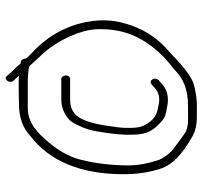

<svg xmlns="http://www.w3.org/2000/svg" viewBox="-38 -698 690 653"><g transform="rotate(-90 306.5 -372.0)"><path d="M407.2 -617C414.7 -609 424.8 -597.8 437.7 -583.4C452.3 -568.9 466.8 -551.8 479.7 -531.9C503.9 -494.7 536.6 -430.9 533.1 -369C533.1 -271.7 484.1 -190.3 397.6 -125C365.1 -92.9 331 -77 268.8 -77H222.7C203.1 -77 187.1 -81.7 174.7 -91C162.2 -100.3 146.4 -111.4 129.2 -124.3C112.1 -137.2 98.6 -154.1 89 -175C76.3 -213 70 -247.7 70 -279C70 -336.3 76.4 -390.6 89.3 -442.1C99.7 -483.8 123.6 -524.8 160.8 -565C193.5 -603 227.7 -622 263.2 -622H324.8C355.3 -622 382.1 -622.7 407.2 -617ZM422.4 -646H416.8C411.5 -652.7 405.9 -659 400 -665L382.4 -683L374.4 -693C362.6 -706.4 346.7 -683.3 358.4 -670L367.2 -661C369.3 -658.3 372 -655.3 375.2 -652C353.2 -654.5 305.4 -652 278.8 -652C233.9 -652 196.9 -639.1 169.6 -613C84 -547 40 -441.4 40 -296.1C40 -247.7 47 -203.7 61 -164C74.3 -129.7 107 -97.7 159 -68C178.8 -54 203.6 -47 233.6 -47H277.1C293.8 -47 315.1 -50 340.9 -56C366.8 -62 402.9 -88.6 450.8 -135.9C495.5 -172.2 527 -216.3 545.3 -268.1C563.4 -319.3 568.9 -363.9 557.6 -423C542.6 -501.5 500 -565.4 452.1 -608.5C442.4 -617.5 436.5 -624.3 432.8 -629C433.9 -637.6 428.2 -644.8 422.4 -646ZM364 -508H293.6C269.8 -508 248 -499.8 228 -483.5C221.1 -477.8 214.4 -468 208 -454C197.2 -433.7 189.7 -411.4 185.6 -387C176.7 -334.1 173 -295.1 174.4 -270C174.4 -230.9 180.8 -208.4 201.6 -185C216.9 -167.7 229.7 -157.6 239.9 -154.6C258.2 -149.1 264.6 -149.5 281.6 -146C310.1 -143.3 333 -150.9 350.4 -169L360 -177C372.8 -189 358.4 -213 345.6 -201L336.8 -193C318.6 -176.4 302.1 -170.1 266.4 -179C237 -183.1 215.8 -201.4 202.8 -234C196.8 -249 195.9 -287.6 199.1 -311.4C206.1 -363.5 211.1 -405.2 229.1 -440.7C241.7 -465.6 263.2 -478 293.6 -478H364C370.6 -478 376 -484.1 376 -492.5C376 -500.8 370.5 -508 364 -508Z"/></g></svg>

Font: MewTooHand
Style: Condensed
Weight: 400
Designer: Mew Too, Robert Jablonski
Version: Version 0.77